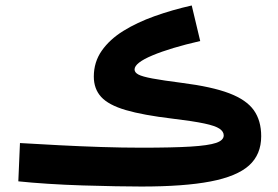

<svg xmlns="http://www.w3.org/2000/svg" viewBox="-20 -667 1017 702"><path d="M497 15Q460 15 403.5 14Q347 13 282.5 11Q218 9 156 5Q94 1 47 -4L53 -144Q120 -140 196.5 -136Q273 -132 350.5 -129.5Q428 -127 497 -127Q611 -127 676.5 -131Q742 -135 770 -144.5Q798 -154 798 -172Q798 -186 782.5 -196.5Q767 -207 727 -215.5Q687 -224 612 -233Q503 -246 440 -264.5Q377 -283 350 -312.5Q323 -342 323 -387Q323 -440 352 -481.5Q381 -523 431 -554Q481 -585 545.5 -608Q610 -631 681 -647L712 -517Q603 -492 537.5 -464.5Q472 -437 472 -413Q472 -402 486 -394.5Q500 -387 537.5 -380Q575 -373 645 -364Q755 -350 818 -326Q881 -302 908 -264Q935 -226 935 -169Q935 -102 890.5 -62Q846 -22 749.5 -3.5Q653 15 497 15Z"/></svg>

Font: Noto Sans Arabic UI Cn XBd
Style: Regular
Weight: 800
Width: 3
Designer: Monotype Design Team, Nadine Chahine and Nizar Qandah
Foundry: Monotype Imaging Inc.
Version: Version 2.010; ttfautohint (v1.8.4.7-5d5b)